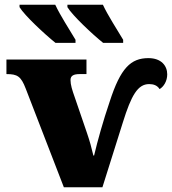

<svg xmlns="http://www.w3.org/2000/svg" viewBox="-20 -786 722 806"><path d="M297 -606V-619C269 -666 233 -721 212 -766H62V-756C83 -721 168 -642 213 -606ZM497 -606V-619C469 -666 433 -721 412 -766H263V-756C284 -721 368 -642 413 -606ZM248 0H410L496 -273C531 -385 558 -433 606 -433C624 -433 640 -428 650 -412C667 -422 682 -445 682 -474C682 -509 658 -542 603 -542C529 -542 486 -500 441 -361C413 -279 389 -193 375 -133H372C364 -167 357 -193 345 -228L294 -377C283 -408 276 -430 276 -450C276 -469 290 -475 315 -475H343V-536H7V-475C53 -475 68 -466 88 -414Z"/></svg>

Font: UArctic Serif Black
Style: Regular
Weight: 900
Designer: Customization by Puisto advertising & original work Monotype Design Team
Foundry: Monotype Imaging Inc.
Version: Version 2.004